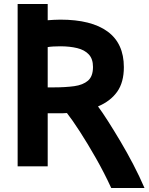

<svg xmlns="http://www.w3.org/2000/svg" viewBox="-20 -813 741 958"><path d="M68 -793V17H218V-248H277Q284 -248 295.5 -248Q307 -248 314 -249Q340 -216 378.5 -156.5Q417 -97 458.5 -24Q500 49 535 125H701Q676 67 645 7.5Q614 -52 581 -107.5Q548 -163 519 -208.5Q490 -254 469 -282Q531 -308 564.5 -355Q598 -402 598 -478Q598 -596 517 -655.5Q436 -715 281 -715Q270 -715 248 -714Q226 -713 218 -712V-793ZM281 -582Q328 -582 365 -573Q402 -564 423 -541.5Q444 -519 444 -479Q444 -432 419 -410.5Q394 -389 350 -383Q306 -377 247 -377H218V-578Q229 -580 245.5 -581Q262 -582 281 -582Z"/></svg>

Font: Repo Bold
Style: Bold
Weight: 700
Designer: Stefan Peev
Foundry: Context Ltd
Version: Version 1.502